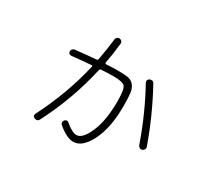

<svg xmlns="http://www.w3.org/2000/svg" viewBox="-126 -865 1252 1128"><g transform="rotate(30 500.0 -301.0)"><path d="M810.5 -147.5Q749 -324.2 661.1 -483.4Q656.2 -491.2 659.2 -499.5Q662.1 -507.8 669.9 -511.7Q691.4 -520.5 701.2 -502Q791 -338.9 854.5 -159.2Q857.4 -151.4 852.5 -143.1Q847.7 -134.8 838.9 -131.8Q830.1 -128.9 821.8 -133.8Q813.5 -138.7 810.5 -147.5ZM205.1 -402.3Q183.6 -400.4 181.6 -419.9Q180.7 -427.7 187 -435.1Q193.4 -442.4 201.2 -443.4Q288.1 -453.1 340.8 -457Q349.6 -457 351.6 -465.8Q367.2 -550.8 374 -612.3Q375 -621.1 381.8 -627Q388.7 -632.8 397.9 -631.8Q407.2 -630.9 413.1 -624.5Q418.9 -618.2 418 -609.4Q411.1 -539.1 397.5 -468.8Q396.5 -465.8 399.4 -463.4Q402.3 -460.9 405.3 -460.9Q449.2 -463.9 480.5 -463.9Q528.3 -463.9 552.7 -459.5Q577.1 -455.1 592.8 -436Q608.4 -417 612.3 -387.2Q616.2 -357.4 616.2 -298.8Q616.2 -151.4 570.3 -60.5Q524.4 30.3 463.9 30.3Q420.9 30.3 360.4 -19.5Q343.8 -33.2 355.5 -50.8Q360.4 -57.6 368.2 -59.1Q376 -60.5 381.8 -55.7Q430.7 -13.7 460.9 -13.7Q501 -13.7 536.1 -94.2Q571.3 -174.8 571.3 -305.7Q571.3 -385.7 556.2 -403.8Q541 -421.9 479.5 -421.9Q445.3 -421.9 396.5 -418.9Q387.7 -418.9 384.8 -410.2Q335.9 -190.4 230.5 14.6Q220.7 32.2 200.2 24.4Q181.6 15.6 191.4 -3.9Q292 -202.1 338.9 -406.2Q340.8 -414.1 334 -414.1Q275.4 -410.2 205.1 -402.3Z"/></g></svg>

Font: Rounded Mgen+ 2m light
Style: Regular
Weight: 200
Designer: [Source Han Sans]
Ryoko NISHIZUKA  (kana & ideographs); Paul D. Hunt (Latin, Greek & Cyrillic); Wenlong ZHANG  (bopomofo
Version: Version 1.059.20150602